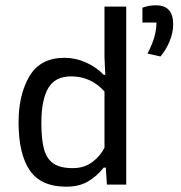

<svg xmlns="http://www.w3.org/2000/svg" viewBox="-20 -696 683 724"><path d="M536 -494Q570 -557 570 -611H517V-667Q541 -676 567 -676Q601 -676 617 -658Q633 -640 633 -604Q633 -574 620 -541.5Q607 -509 585 -483ZM50 -235Q50 -339 91 -408.5Q132 -478 223 -478Q265 -478 304 -460.5Q343 -443 371 -414H377L374 -479V-671H456V0H383L379 -64H371Q345 -31 311.5 -11.5Q278 8 230 8Q134 8 92 -54Q50 -116 50 -235ZM374 -139V-351Q323 -408 248 -408Q188 -408 162 -364Q136 -320 136 -232Q136 -170 146 -133.5Q156 -97 181.5 -79.5Q207 -62 254 -62Q297 -62 327.5 -84.5Q358 -107 374 -139Z"/></svg>

Font: Athiti Medium
Style: Regular
Weight: 500
Designer: CadsonDemak Team
Foundry: CadsonDemak
Version: Version 1.033